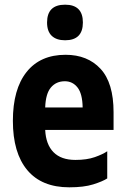

<svg xmlns="http://www.w3.org/2000/svg" viewBox="-20 -790 540 820"><path d="M276 10Q158 10 96.5 -63.5Q35 -137 35 -274Q35 -409 93.5 -482.5Q152 -556 260 -556Q354 -556 409.5 -496Q465 -436 465 -311V-235H173Q176 -173 208.5 -140Q241 -107 302 -107Q351 -107 385 -119Q419 -131 438 -144V-28Q418 -15 378 -2.5Q338 10 276 10ZM333 -331Q332 -390 311 -416.5Q290 -443 257 -443Q220 -443 197.5 -416.5Q175 -390 173 -331ZM258 -618Q221 -618 201 -637Q181 -656 181 -694Q181 -770 258 -770Q334 -770 334 -694Q334 -618 258 -618Z"/></svg>

Font: Noto Sans Mono ExtraCondensed
Style: Bold
Weight: 700
Width: 2
Designer: Monotype Design Team
Foundry: Monotype Imaging Inc.
Version: Version 2.014